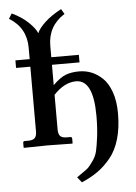

<svg xmlns="http://www.w3.org/2000/svg" viewBox="-59 -730 693 976"><g transform="rotate(-5 287.5 -242.0)"><path d="M359.9 -445.8V-407.2H219.2V-303.2Q255.4 -339.4 284.7 -350.6Q314 -361.8 354 -361.8Q386.2 -361.8 415.5 -350.3Q444.8 -338.9 471.9 -313.5Q499 -288.1 515.6 -241.5Q532.2 -194.8 532.2 -131.8Q532.2 -58.6 515.6 -1.7Q499 55.2 468 93Q437 130.9 401.6 156Q366.2 181.2 318.8 201.2L296.9 173.8Q301.8 169.9 325.9 153.6Q350.1 137.2 356.9 130.1Q363.8 123 380.9 99.6Q397.9 76.2 404.1 49.6Q410.2 22.9 416 -22.9Q421.9 -68.8 421.9 -128.9Q421.9 -313 334 -313Q273.9 -313 219.2 -253.9V-77.1Q219.2 -54.2 228.5 -43.7Q237.8 -33.2 262.2 -33.2H280.8Q288.6 -33.2 289.1 -23.9V-1L287.1 1Q201.2 -1 162.1 -1L41 1L39.1 -1V-23.9Q39.1 -32.7 46.9 -33.2H65.9Q89.8 -33.2 99.4 -43.7Q108.9 -54.2 108.9 -77.1V-407.2H36.1V-445.8H108.9V-503.9Q108.9 -606 22 -659.2L38.1 -685.1Q88.9 -661.1 121.8 -629.2Q154.8 -597.2 164.1 -573.2Q173.8 -597.2 206.3 -627.7Q238.8 -658.2 290 -685.1L305.2 -659.2Q219.2 -605 219.2 -503.9V-445.8Z"/></g></svg>

Font: Linux Libertine
Style: Semibold
Weight: 600
Designer: Philipp H. Poll
Foundry: Philipp H. Poll
Version: Version 5.1.2 ; ttfautohint (v0.9)